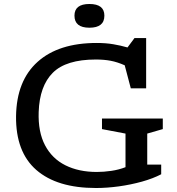

<svg xmlns="http://www.w3.org/2000/svg" viewBox="-20 -933 887 963"><path d="M718.5 -107.5H788.5V-59Q747.5 -37.5 691.8 -22Q636 -6.5 576 1.8Q516 10 461.5 10Q266 10 162.2 -80.5Q58.5 -171 60.5 -350Q63 -528 168.5 -622.8Q274 -717.5 465 -717.5Q510.5 -717.5 547.8 -711.2Q585 -705 619.5 -695L654.5 -742H713V-490H636L605.5 -605.5Q568 -622 535 -628.2Q502 -634.5 460.5 -634.5Q311.5 -634.5 245 -568.2Q178.5 -502 174 -371.5Q170.5 -271.5 205.8 -204.5Q241 -137.5 308 -104Q375 -70.5 465.5 -70.5Q500 -70.5 538 -76Q576 -81.5 609.5 -94.5V-263L491.5 -285.5V-338.5H796.5V-285.5L718.5 -263ZM428.5 -794Q353.5 -794 353.5 -854.5Q353.5 -913 428.5 -913Q503.5 -913 503.5 -854.5Q503.5 -794 428.5 -794Z"/></svg>

Font: Newsreader 6pt
Style: Regular
Weight: 400
Designer: Hugues Gentile
Foundry: Production Type
Version: Version 1.003; ttfautohint (v1.8.3)